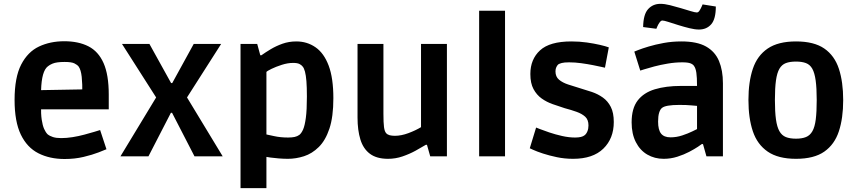

<svg xmlns="http://www.w3.org/2000/svg" viewBox="-20 -815 4470 1001"><path d="M317 14Q239 14 180 -16Q121 -46 88.5 -113.5Q56 -181 56 -294Q56 -412 90.5 -478.5Q125 -545 183.5 -572.5Q242 -600 315 -600Q389 -600 441 -573.5Q493 -547 520 -486Q547 -425 547 -322V-245H133L194 -265Q193 -221 197.5 -191Q202 -161 210 -143Q218 -125 228 -115Q239 -106 256 -100.5Q273 -95 299 -95Q327 -95 358.5 -100Q390 -105 419.5 -113Q449 -121 471 -127.5Q493 -134 502 -137L535 -37Q526 -33 494 -20.5Q462 -8 416 3Q370 14 317 14ZM194 -318 134 -344 471 -350 409 -324Q410 -378 406 -414.5Q402 -451 390 -468Q383 -477 368 -484.5Q353 -492 317 -492Q275 -492 254.5 -483.5Q234 -475 222 -462Q193 -428 194 -318Z M608 0 794 -307 616 -586H759L872 -382H878L990 -586H1133L955 -307L1141 0H994L877 -227H871L754 0Z M1234 166V-586H1321L1337 -527H1343Q1364 -542 1391.5 -558.5Q1419 -575 1452.5 -587Q1486 -599 1525 -599Q1581 -599 1625 -568.5Q1669 -538 1693.5 -473Q1718 -408 1718 -303Q1718 -206 1697.5 -144.5Q1677 -83 1642 -48.5Q1607 -14 1565 -0.5Q1523 13 1481 13Q1459 13 1434 11Q1409 9 1391 6.5Q1373 4 1369 3V166ZM1482 -98Q1502 -98 1516 -101Q1530 -104 1541 -112Q1552 -121 1560.5 -140.5Q1569 -160 1574.5 -200.5Q1580 -241 1580 -311Q1580 -361 1577.5 -392Q1575 -423 1570 -441.5Q1565 -460 1558 -468Q1552 -476 1541 -481.5Q1530 -487 1508 -487Q1480 -487 1449 -477Q1418 -467 1395.5 -456Q1373 -445 1369 -440V-114Q1375 -113 1408.5 -105.5Q1442 -98 1482 -98Z M2003 13Q1944 13 1909 -13Q1874 -39 1859 -87.5Q1844 -136 1844 -202V-586H1979V-222Q1979 -175 1982 -152.5Q1985 -130 1993 -121Q2000 -113 2011.5 -110Q2023 -107 2039 -107Q2072 -107 2109.5 -121Q2147 -135 2175 -152V-586H2310V0H2223L2206 -60H2200Q2177 -46 2146 -29Q2115 -12 2078.5 0.5Q2042 13 2003 13Z M2478 0V-759H2613V0Z M2968 13Q2924 13 2883.5 4.5Q2843 -4 2811 -14.5Q2779 -25 2760.5 -33.5Q2742 -42 2742 -42L2775 -150Q2775 -150 2794 -142.5Q2813 -135 2844 -124.5Q2875 -114 2910.5 -106Q2946 -98 2978 -98Q2996 -98 3008.5 -101Q3021 -104 3028 -110Q3037 -117 3042.5 -130.5Q3048 -144 3048 -161Q3048 -191 3031 -206.5Q3014 -222 2986 -232Q2958 -242 2924 -251Q2893 -261 2861.5 -272Q2830 -283 2804 -301.5Q2778 -320 2761.5 -350.5Q2745 -381 2745 -429Q2745 -506 2795.5 -552.5Q2846 -599 2959 -599Q3001 -599 3039.5 -593.5Q3078 -588 3108 -581Q3138 -574 3154 -568L3134 -462Q3134 -462 3116.5 -466Q3099 -470 3071 -475.5Q3043 -481 3010.5 -485.5Q2978 -490 2947 -490Q2921 -490 2908.5 -486.5Q2896 -483 2890 -479Q2885 -474 2880.5 -465Q2876 -456 2876 -443Q2876 -415 2894.5 -399.5Q2913 -384 2942 -374.5Q2971 -365 3004 -355Q3035 -346 3066 -335.5Q3097 -325 3123 -306.5Q3149 -288 3164.5 -257.5Q3180 -227 3180 -179Q3180 -93 3125.5 -40Q3071 13 2968 13Z M3440 13Q3393 13 3355 -9Q3317 -31 3295 -74Q3273 -117 3273 -177Q3273 -250 3304.5 -291Q3336 -332 3394 -349.5Q3452 -367 3530 -367H3614Q3614 -412 3610.5 -435.5Q3607 -459 3599 -470Q3594 -479 3580.5 -484.5Q3567 -490 3537 -490Q3500 -490 3461.5 -483.5Q3423 -477 3391 -468.5Q3359 -460 3338.5 -453.5Q3318 -447 3318 -447L3287 -546Q3287 -546 3307 -554Q3327 -562 3362 -572.5Q3397 -583 3440.5 -591Q3484 -599 3533 -599Q3614 -599 3661 -572.5Q3708 -546 3728.5 -497Q3749 -448 3749 -381V0H3663L3645 -64H3639Q3637 -62 3619 -50Q3601 -38 3573.5 -23.5Q3546 -9 3511.5 2Q3477 13 3440 13ZM3476 -99Q3507 -99 3537 -109Q3567 -119 3588.5 -129.5Q3610 -140 3614 -142V-263Q3610 -263 3585.5 -265.5Q3561 -268 3522 -268Q3449 -268 3431 -252Q3422 -245 3416.5 -227.5Q3411 -210 3411 -181Q3411 -138 3426.5 -118.5Q3442 -99 3476 -99ZM3624 -661Q3603 -661 3574.5 -668Q3546 -675 3517 -684Q3488 -693 3465 -700.5Q3442 -708 3433 -708Q3426 -708 3418.5 -697.5Q3411 -687 3406.5 -676Q3402 -665 3402 -665L3333 -674Q3334 -740 3359 -767.5Q3384 -795 3423 -795Q3445 -795 3473 -788Q3501 -781 3529.5 -772.5Q3558 -764 3581 -757Q3604 -750 3613 -750Q3621 -750 3627.5 -760.5Q3634 -771 3638.5 -781.5Q3643 -792 3643 -792L3712 -781Q3712 -716 3688 -688.5Q3664 -661 3624 -661Z M4130 13Q4037 13 3982.5 -24.5Q3928 -62 3905 -130.5Q3882 -199 3882 -294Q3882 -388 3905 -456.5Q3928 -525 3982.5 -562Q4037 -599 4130 -599Q4224 -599 4277.5 -562Q4331 -525 4353.5 -456.5Q4376 -388 4376 -293Q4376 -199 4353.5 -130.5Q4331 -62 4277.5 -24.5Q4224 13 4130 13ZM4130 -92Q4161 -92 4182 -100.5Q4203 -109 4215.5 -131Q4228 -153 4233 -192.5Q4238 -232 4238 -294Q4238 -356 4232.5 -395.5Q4227 -435 4215 -456.5Q4203 -478 4182 -486Q4161 -494 4130 -494Q4098 -494 4077 -486Q4056 -478 4043.5 -456.5Q4031 -435 4025.5 -395.5Q4020 -356 4020 -294Q4020 -232 4025.5 -192.5Q4031 -153 4043.5 -131Q4056 -109 4077 -100.5Q4098 -92 4130 -92Z"/></svg>

Font: Ruda ExtraBold
Style: Regular
Weight: 800
Designer: Mariela Monsalve and Angelina Sanchez
Foundry: Mariela Monsalve and Angelina Sanchez
Version: Version 2.000